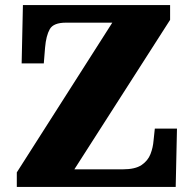

<svg xmlns="http://www.w3.org/2000/svg" viewBox="-20 -734 761 754"><path d="M46 0V-57L421 -645H239Q190 -645 175.5 -619.5Q161 -594 157 -547L152 -485H65L70 -714H648V-656L272 -69H462Q511 -69 536 -86Q561 -103 571 -129Q581 -155 583 -182L588 -229H675L670 0Z"/></svg>

Font: Noto Serif Hentaigana Black
Style: Regular
Weight: 900
Designer: Kazuhiro Yamada
Foundry: nipponia
Version: Version 1.000; ttfautohint (v1.8.4.7-5d5b)